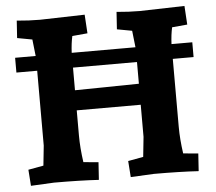

<svg xmlns="http://www.w3.org/2000/svg" viewBox="-51 -766 930 828"><g transform="rotate(-5 413.5 -352.5)"><path d="M551 -551 543 -623 478 -635 483 -710Q536 -705 583 -705L777 -710L782 -629L716 -623Q709 -592 707 -551H797V-487H707V-193Q707 -140 716 -77L781 -71L776 5Q695 0 582 0L482 5L477 -65L543 -77L552 -163V-302H275V-193Q275 -140 284 -77L349 -71L344 5Q263 0 150 0L50 5L45 -65L111 -77L120 -163V-487H30V-551H119Q119 -551 111 -623L46 -635L51 -710Q104 -705 151 -705L345 -710L350 -629L284 -623Q277 -592 275 -551ZM552 -487H275V-389L552 -393Z"/></g></svg>

Font: Andada SC
Style: Bold
Weight: 700
Designer: Carolina Giovagnoli
Foundry: Carolina Giovagnoli
Version: Version 1.003